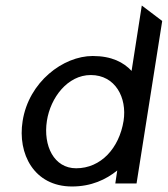

<svg xmlns="http://www.w3.org/2000/svg" viewBox="-20 -665 608 696"><path d="M62 -226C43 -108 103 11 241 11C311 11 364 -14 405 -47L398 0H475L568 -589L494 -645L457 -408C428 -439 385 -462 316 -462C209 -462 84 -368 62 -226ZM150 -227C163 -311 225 -393 309 -393C398 -393 441 -311 428 -227C412 -128 346 -55 256 -55C176 -55 136 -136 150 -227Z"/></svg>

Font: Charger Sport
Style: DfBdObl
Weight: 400
Designer: Jasper
Foundry: Cannot Into Space Fonts
Version: Version 1.1